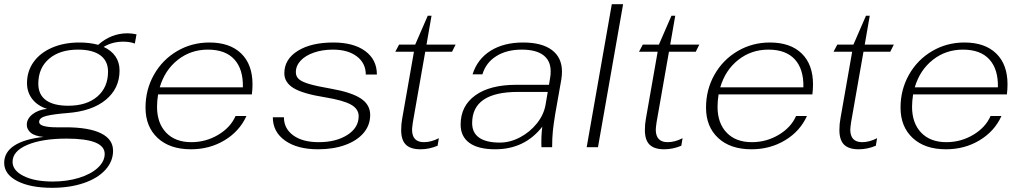

<svg xmlns="http://www.w3.org/2000/svg" viewBox="-35 -703 4877 917"><path d="M617 -539 609 -495Q585 -504 554 -504Q501 -504 460 -479Q497 -462 516.5 -433.5Q536 -405 536 -366Q536 -281 470.5 -226.5Q405 -172 286 -163Q222 -158 187 -149.5Q152 -141 152 -121Q152 -107 175 -101Q198 -95 233 -95H278Q389 -95 447 -66.5Q505 -38 505 17Q505 68 468 108.5Q431 149 364.5 171.5Q298 194 214 194Q109 194 47 161.5Q-15 129 -15 75Q-15 24 33 -7.5Q81 -39 173 -49Q131 -53 112 -69Q93 -85 93 -107Q93 -136 120.5 -157.5Q148 -179 190 -183Q145 -197 119.5 -229.5Q94 -262 94 -306Q94 -363 125.5 -407Q157 -451 214 -475.5Q271 -500 344 -500Q393 -500 434 -489Q496 -544 574 -544Q594 -544 617 -539ZM481 -361Q481 -412 444 -439Q407 -466 338 -466Q250 -466 199 -422Q148 -378 148 -303Q148 -251 184.5 -224.5Q221 -198 291 -198Q379 -198 430 -242Q481 -286 481 -361ZM25 70Q25 111 77.5 137.5Q130 164 217 164Q285 164 342 146.5Q399 129 432 98.5Q465 68 465 32Q465 -41 283 -41Q166 -41 95.5 -11Q25 19 25 70Z M1171 -300Q1171 -278 1168 -252H720Q715 -220 715 -193Q715 -115 758.5 -69.5Q802 -24 879 -24Q948 -24 1007 -59Q1066 -94 1090 -149H1142Q1109 -76 1037.5 -33Q966 10 877 10Q776 10 718 -44Q660 -98 660 -189Q660 -275 700.5 -346.5Q741 -418 811 -459Q881 -500 965 -500Q1063 -500 1117 -447.5Q1171 -395 1171 -300ZM1125 -286Q1127 -372 1084.5 -419Q1042 -466 958 -466Q876 -466 814 -417Q752 -368 728 -286Z M1268 -143H1321Q1321 -89 1365.5 -56.5Q1410 -24 1487 -24Q1570 -24 1624 -58.5Q1678 -93 1678 -148Q1678 -183 1641 -203.5Q1604 -224 1519 -238Q1412 -255 1367.5 -282Q1323 -309 1323 -353Q1323 -420 1387 -460Q1451 -500 1557 -500Q1654 -500 1709.5 -459Q1765 -418 1765 -347H1712Q1712 -401 1669.5 -433.5Q1627 -466 1555 -466Q1505 -466 1464.5 -452Q1424 -438 1401 -413.5Q1378 -389 1378 -358Q1378 -338 1392.5 -325Q1407 -312 1443 -301.5Q1479 -291 1548 -279Q1644 -262 1688.5 -232.5Q1733 -203 1733 -154Q1733 -105 1701.5 -68Q1670 -31 1613.5 -10.5Q1557 10 1484 10Q1385 10 1326.5 -31.5Q1268 -73 1268 -143Z M1881 -82Q1881 -111 1886 -137L1942 -456H1853L1871 -490H1948L2008 -628H2026L2002 -490H2141L2124 -456H1996L1937 -120Q1933 -92 1933 -84Q1933 -24 1990 -24Q2024 -24 2061 -43L2055 -7Q2015 10 1973 10Q1926 10 1903.5 -12Q1881 -34 1881 -82Z M2165 -108Q2165 -197 2235 -247.5Q2305 -298 2431 -298H2587L2593 -335Q2595 -345 2595 -363Q2595 -413 2560 -439.5Q2525 -466 2457 -466Q2385 -466 2335.5 -435Q2286 -404 2269 -348H2222Q2245 -421 2308 -460.5Q2371 -500 2463 -500Q2553 -500 2601 -464Q2649 -428 2649 -361Q2649 -344 2646 -324L2617 -160Q2609 -112 2605.5 -77.5Q2602 -43 2602 0H2551Q2549 -51 2555 -98Q2471 10 2330 10Q2249 10 2207 -20.5Q2165 -51 2165 -108ZM2571 -205 2581 -264H2439Q2220 -264 2220 -115Q2220 -69 2253.5 -45.5Q2287 -22 2352 -22Q2401 -22 2448.5 -47Q2496 -72 2529.5 -114Q2563 -156 2571 -205Z M2887 -683H2941L2821 0H2767Z M3045 -82Q3045 -111 3050 -137L3106 -456H3017L3035 -490H3112L3172 -628H3190L3166 -490H3305L3288 -456H3160L3101 -120Q3097 -92 3097 -84Q3097 -24 3154 -24Q3188 -24 3225 -43L3219 -7Q3179 10 3137 10Q3090 10 3067.5 -12Q3045 -34 3045 -82Z M3848 -300Q3848 -278 3845 -252H3397Q3392 -220 3392 -193Q3392 -115 3435.5 -69.5Q3479 -24 3556 -24Q3625 -24 3684 -59Q3743 -94 3767 -149H3819Q3786 -76 3714.5 -33Q3643 10 3554 10Q3453 10 3395 -44Q3337 -98 3337 -189Q3337 -275 3377.5 -346.5Q3418 -418 3488 -459Q3558 -500 3642 -500Q3740 -500 3794 -447.5Q3848 -395 3848 -300ZM3802 -286Q3804 -372 3761.5 -419Q3719 -466 3635 -466Q3553 -466 3491 -417Q3429 -368 3405 -286Z M3974 -82Q3974 -111 3979 -137L4035 -456H3946L3964 -490H4041L4101 -628H4119L4095 -490H4234L4217 -456H4089L4030 -120Q4026 -92 4026 -84Q4026 -24 4083 -24Q4117 -24 4154 -43L4148 -7Q4108 10 4066 10Q4019 10 3996.5 -12Q3974 -34 3974 -82Z M4777 -300Q4777 -278 4774 -252H4326Q4321 -220 4321 -193Q4321 -115 4364.5 -69.5Q4408 -24 4485 -24Q4554 -24 4613 -59Q4672 -94 4696 -149H4748Q4715 -76 4643.5 -33Q4572 10 4483 10Q4382 10 4324 -44Q4266 -98 4266 -189Q4266 -275 4306.5 -346.5Q4347 -418 4417 -459Q4487 -500 4571 -500Q4669 -500 4723 -447.5Q4777 -395 4777 -300ZM4731 -286Q4733 -372 4690.5 -419Q4648 -466 4564 -466Q4482 -466 4420 -417Q4358 -368 4334 -286Z"/></svg>

Font: Fahkwang ExtraLight
Style: Italic
Weight: 275
Italic angle: -10°
Designer: Suppakit Chalermlarp | Katatrad Co.,Ltd.
Foundry: Cadson Demak Co.,Ltd.
Version: Version 1.000; ttfautohint (v1.6)